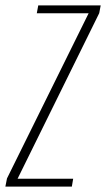

<svg xmlns="http://www.w3.org/2000/svg" viewBox="-47 -695 395 715"><path d="M-27 0H220.5L225.5 -29.5H18.5L322.5 -646L328 -675H95.5L90 -645.5H283L-21 -30.5Z"/></svg>

Font: Anybody Condensed ExtraLight
Style: Italic
Weight: 250
Width: 3
Italic angle: -10°
Version: Version 1.113;gftools[0.9.25]